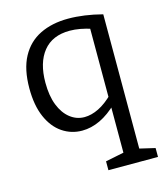

<svg xmlns="http://www.w3.org/2000/svg" viewBox="-114 -623 806 939"><g transform="rotate(-15 289.0 -153.5)"><path d="M318 230V185L422 164L411 180V-75L427 -77Q382 -33 336.5 -11.5Q291 10 245 10Q190 10 145 -20.5Q100 -51 74 -110.5Q48 -170 48 -256Q48 -353 81.5 -415Q115 -477 176 -507Q237 -537 319 -537Q359 -537 402 -531Q445 -525 491 -513V180L479 164L569 185V230ZM273 -51Q308 -51 345.5 -69.5Q383 -88 421 -126L411 -99V-479L422 -458Q361 -478 311 -478Q223 -478 177 -421Q131 -364 131 -263Q131 -196 149.5 -149Q168 -102 200.5 -76.5Q233 -51 273 -51Z"/></g></svg>

Font: Pack4
Style: Regular
Weight: 400
Version: Version 2.002